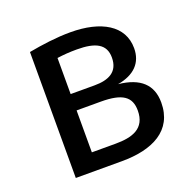

<svg xmlns="http://www.w3.org/2000/svg" viewBox="-107 -694 820 805"><g transform="rotate(-20 303.0 -291.0)"><path d="M400 -309C475 -322 515 -363 515 -428C515 -529 423 -582 286 -582C224 -582 158 -573 99 -562V0H305C442 0 544 -50 544 -175C544 -254 497 -299 400 -309ZM287 -505C370 -505 414 -483 414 -423C414 -359 369 -338 306 -338H199V-499C228 -503 254 -505 287 -505ZM305 -78H199V-265H307C404 -265 440 -238 440 -177C440 -96 379 -78 305 -78Z"/></g></svg>

Font: Glow Sans SC Normal Medium
Style: Regular
Weight: 600
Designer: Ryoko NISHIZUKA (kana, bopomofo & ideographs); Paul D. Hunt (Latin, Greek & Cyrillic); Sandoll Communications, Soo-young
Version: Version 0.93